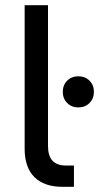

<svg xmlns="http://www.w3.org/2000/svg" viewBox="-20 -720 382 740"><path d="M221 0Q150 0 112.5 -37.5Q75 -75 75 -147V-700H165V-157Q165 -82 234 -82H265V0H221ZM282 -306Q256 -306 239 -323Q222 -340 222 -366Q222 -392 239 -409Q256 -426 282 -426Q308 -426 325 -409Q342 -392 342 -366Q342 -340 325 -323Q308 -306 282 -306Z"/></svg>

Font: Retni Sans Medium
Style: Regular
Weight: 500
Designer: Vitaly Kuzmin
Foundry: ParaType Ltd.
Version: Version 1.00;March 2, 2019;FontCreator 11.5.0.2425 64-bit; t